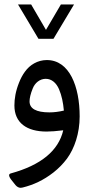

<svg xmlns="http://www.w3.org/2000/svg" viewBox="-20 -603 434 885"><path d="M226.6 -424.3 321.3 -582.5H260.7L191.9 -465.3L123.5 -582.5H63L157.2 -424.3ZM271.5 -2.4C249.5 91.8 168.9 158.2 29.8 196.3C24.4 197.8 22 200.7 22 205.1C22 209.5 24.9 216.3 31.2 224.6L51.3 250C58.6 258.3 66.4 262.7 75.7 262.7C78.6 262.7 81.5 262.2 85 261.2C133.8 249 179.7 228.5 227.1 191.4C250.5 172.9 271 151.9 288.6 128.4C323.2 81.5 347.2 11.7 347.2 -66.4C347.2 -204.1 300.3 -326.2 195.8 -326.2C153.3 -326.2 117.2 -303.7 95.2 -272.9C84 -257.8 74.7 -240.2 67.4 -221.2C51.8 -182.1 46.4 -147.5 46.4 -116.7C46.4 -36.6 103.5 3.4 194.8 3.4C213.9 3.4 239.7 1.5 271.5 -2.4ZM116.2 -135.7C116.2 -149.4 120.6 -170.4 130.9 -195.3C140.6 -220.2 163.1 -239.7 190.9 -239.7C217.8 -239.7 239.3 -221.2 252 -191.9C264.6 -162.1 271 -130.4 274.4 -93.3C251.5 -87.9 229.5 -85 208 -85C147 -85 116.2 -102.1 116.2 -135.7Z"/></svg>

Font: Sahel
Style: Regular
Weight: 400
Foundry: Saber Rastikerdar (saber.rastikerdar@gmail.com)
Version: Version 3.4.0